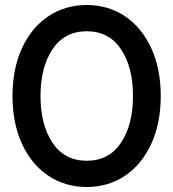

<svg xmlns="http://www.w3.org/2000/svg" viewBox="-20 -734 693 768"><path d="M30 -350Q30 -459 68 -541.5Q106 -624 173.5 -669Q241 -714 327 -714Q413 -714 480 -669Q547 -624 585 -541.5Q623 -459 623 -350Q623 -241 585 -158.5Q547 -76 480 -31Q413 14 327 14Q241 14 173.5 -31Q106 -76 68 -158.5Q30 -241 30 -350ZM512 -350Q512 -465 464 -537Q416 -609 327 -609Q238 -609 190 -537Q142 -465 142 -350Q142 -235 190 -163Q238 -91 327 -91Q416 -91 464 -163Q512 -235 512 -350Z"/></svg>

Font: Cabin Condensed Medium
Style: Regular
Weight: 500
Width: 3
Version: Version 2.001